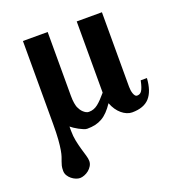

<svg xmlns="http://www.w3.org/2000/svg" viewBox="-129 -593 846 919"><g transform="rotate(-20 293.5 -133.0)"><path d="M586.9 -118.2Q582.5 -52.2 553.5 -20Q524.4 12.2 464.8 12.2Q451.7 12.2 438.2 6.6Q424.8 1 412.6 -9.3Q400.4 -19.5 390.1 -34.4Q379.9 -49.3 373 -67.9Q357.9 -45.4 343 -30Q328.1 -14.6 311.8 -5.4Q295.4 3.9 276.9 8.1Q258.3 12.2 235.8 12.2Q228.5 12.2 217.8 7.8Q207 3.4 195.8 -2.7Q184.6 -8.8 174.6 -15.4Q164.6 -22 159.2 -26.9V-4.9Q159.2 22.5 164.3 47.1Q169.4 71.8 175.5 93Q181.6 114.3 186.8 131.3Q191.9 148.4 191.9 160.2Q191.9 173.3 185.1 184.8Q178.2 196.3 168 204.6Q157.7 212.9 145.5 217.5Q133.3 222.2 123 222.2Q113.8 222.2 102.5 217.8Q91.3 213.4 81.3 205.3Q71.3 197.3 64.7 186.3Q58.1 175.3 58.1 162.1Q58.1 146.5 60.5 136.7Q63 127 66.4 117.7Q69.8 108.4 74 96.4Q78.1 84.5 81.5 64.5Q85 44.4 87.4 13.2Q89.8 -18.1 89.8 -65.9V-487.8H215.8V-163.1Q215.8 -140.1 218.5 -125.2Q221.2 -110.4 224.1 -103Q227.5 -95.2 232.4 -87.6Q237.3 -80.1 243.7 -74.2Q250 -68.4 256.8 -64.7Q263.7 -61 271 -61Q284.7 -61 295.9 -65.2Q307.1 -69.3 317.6 -77.6Q328.1 -85.9 339.4 -97.7Q350.6 -109.4 363.8 -125V-487.8H492.2V-107.9Q492.2 -100.1 493.4 -90.8Q494.6 -81.5 497.3 -73.7Q500 -65.9 504.2 -60.5Q508.3 -55.2 514.2 -55.2Q521.5 -55.2 527.3 -57.9Q533.2 -60.5 538.1 -67.6Q543 -74.7 547.1 -86.9Q551.3 -99.1 555.2 -118.2Z"/></g></svg>

Font: Charis SIL Eur
Style: Bold
Weight: 700
Foundry: SIL International
Version: Version 5.000